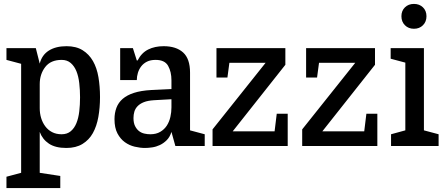

<svg xmlns="http://www.w3.org/2000/svg" viewBox="-20 -746 2274 981"><path d="M13 157 88 137V-420L13 -440V-500H163L183 -421Q194 -465 229.5 -487.5Q265 -510 320 -510Q369 -510 402 -489.5Q435 -469 455 -434Q475 -399 483 -351.5Q491 -304 491 -250Q491 -196 482.5 -148.5Q474 -101 454.5 -66Q435 -31 401.5 -10.5Q368 10 319 10Q263 10 230 -12Q197 -34 183 -72V137L288 153V215H13ZM295 -440Q239 -440 211 -403.5Q183 -367 183 -316V-193Q183 -167 190 -143.5Q197 -120 211 -101Q225 -82 246 -71Q267 -60 295 -60Q323 -60 341.5 -75.5Q360 -91 370.5 -117Q381 -143 385 -177Q389 -211 389 -249Q389 -286 385 -321Q381 -356 370.5 -382Q360 -408 341.5 -424Q323 -440 295 -440Z M721 10Q696 10 668.5 3.5Q641 -3 618 -19.5Q595 -36 580 -64.5Q565 -93 565 -137Q565 -169 575 -195.5Q585 -222 607 -241Q629 -260 664.5 -271.5Q700 -283 752 -286L856 -291V-336Q856 -379 839 -409.5Q822 -440 775 -440Q749 -440 731 -431Q713 -422 701.5 -407Q690 -392 684.5 -373.5Q679 -355 679 -337H594V-500H659L679 -437H683Q703 -476 737 -493Q771 -510 816 -510Q880 -510 915.5 -478Q951 -446 951 -375V-80L1026 -60V0H876L856 -72Q848 -46 832 -30Q816 -14 797 -5Q778 4 757.5 7Q737 10 721 10ZM748 -60Q778 -60 799 -72.5Q820 -85 832.5 -104.5Q845 -124 850.5 -148.5Q856 -173 856 -197V-239L767 -234Q735 -232 715 -224Q695 -216 683 -203.5Q671 -191 666.5 -175.5Q662 -160 662 -143Q662 -118 670 -102Q678 -86 690 -76.5Q702 -67 717.5 -63.5Q733 -60 748 -60Z M1086 -500H1438V-415L1169 -75H1383L1394 -165H1450V0H1066V-85L1337 -425H1152L1142 -350H1086Z M1544 -500H1896V-415L1627 -75H1841L1852 -165H1908V0H1524V-85L1795 -425H1610L1600 -350H1544Z M1978 -60 2051 -80V-426L1976 -446V-500H2146V-80L2221 -60V0H1978ZM2095 -599Q2067 -599 2049 -617Q2031 -635 2031 -663Q2031 -691 2049 -708.5Q2067 -726 2095 -726Q2123 -726 2141 -708.5Q2159 -691 2159 -663Q2159 -635 2141 -617Q2123 -599 2095 -599Z"/></svg>

Font: HermeneusOne
Style: Regular
Weight: 400
Designer: Rodrigo Fuenzalida, Pablo Impallari
Foundry: Pablo Impallari, Rodrigo Fuenzalida
Version: Version 1.000; ttfautohint (v0.8) -G 200 -r 50